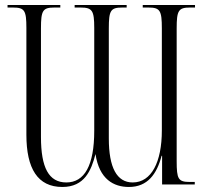

<svg xmlns="http://www.w3.org/2000/svg" viewBox="-20 -734 834 764"><path d="M228 10C316 10 343 -55 360 -121C375 -20 433 10 493 10C567 10 604 -41 623 -114H625V0H755V-10H735C689 -10 683 -22 683 -93V-621C683 -692 690 -704 736 -704H756V-714H548V-704H571C617 -704 624 -692 624 -621V-215C624 -90 583 -8 508 -8C445 -8 413 -67 413 -183V-621C413 -692 420 -704 466 -704H484V-714H277V-704H301C347 -704 355 -692 355 -623V-214C355 -75 316 -8 244 -8C174 -8 143 -67 143 -189V-621C143 -692 150 -704 196 -704H220V-714H10V-704H32C78 -704 85 -692 85 -623V-198C85 -63 130 10 228 10Z"/></svg>

Font: Noto Serif Display ExtraCondensed Light
Style: Regular
Weight: 300
Width: 2
Designer: Monotype Design Team
Foundry: Monotype Imaging Inc.
Version: Version 2.009